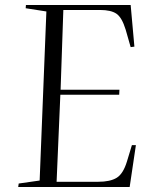

<svg xmlns="http://www.w3.org/2000/svg" viewBox="-20 -750 605 770"><path d="M166 -704 83 -717 84 -730H504L519 -563L504 -561L484 -631Q469 -680 447 -695Q425 -710 381 -710H234L223 -390H459L458 -370H222L207 -21H374Q422 -21 448 -37Q474 -53 489 -102L509 -168H525L500 0H53L55 -14L139 -26Z"/></svg>

Font: Literata 72pt Light
Style: Italic
Weight: 300
Italic angle: -2°
Designer: Latin by Veronika Burian and Jose Scaglione. Greek by Irene Vlachou. Cyrillic by Vera Evstafieva
Foundry: TypeTogether
Version: Version 3.002